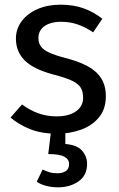

<svg xmlns="http://www.w3.org/2000/svg" viewBox="-20 -559 507 820"><path d="M238 -539Q294 -539 337 -523.5Q380 -508 417 -479L378 -421Q343 -444 310.5 -455Q278 -466 241 -466Q211 -466 189 -457.5Q167 -449 155.5 -433.5Q144 -418 144 -397Q144 -376 154.5 -361Q165 -346 190 -334.5Q215 -323 257 -312Q313 -298 352 -277.5Q391 -257 411.5 -225.5Q432 -194 432 -148Q432 -93 402.5 -57.5Q373 -22 325.5 -5Q278 12 224 12Q157 12 108.5 -7.5Q60 -27 25 -57L74 -113Q106 -89 142.5 -75.5Q179 -62 222 -62Q274 -62 304.5 -83.5Q335 -105 335 -142Q335 -168 324.5 -185Q314 -202 286 -215Q258 -228 207 -241Q122 -264 85 -301.5Q48 -339 48 -394Q48 -436 73 -469Q98 -502 141 -520.5Q184 -539 238 -539ZM200 -16H259V56Q310 60 331 85Q352 110 352 141Q352 190 315.5 215.5Q279 241 228 241Q200 241 176 234.5Q152 228 137 217L162 165Q176 172 191 176.5Q206 181 225 181Q246 181 260.5 172Q275 163 275 141Q275 121 254.5 110Q234 99 186 99Z"/></svg>

Font: Fira Sans Variable
Style: Regular
Weight: 400
Designer: Carrois Corporate & Edenspiekermann AG
Foundry: Carrois Corporate GbR & Edenspiekermann AG
Version: Version 4.202